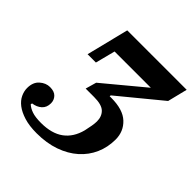

<svg xmlns="http://www.w3.org/2000/svg" viewBox="-189 -841 996 996"><g transform="rotate(45 309.5 -343.0)"><path d="M228 12Q174 12 135.5 0Q97 -12 73 -30.5Q49 -49 38 -72.5Q27 -96 27 -119Q27 -162 52.5 -184.5Q78 -207 108 -207Q140 -207 155.5 -190.5Q171 -174 171 -151Q171 -120 151.5 -102.5Q132 -85 102 -81L100 -73Q115 -59 139.5 -50.5Q164 -42 206 -42Q284 -42 330.5 -76Q377 -110 394 -176Q399 -198 402.5 -218.5Q406 -239 406 -253Q406 -289 384 -310.5Q362 -332 306 -332H244L261 -392L480 -574H214L186 -465H125L183 -698H619L592 -589L361 -399L360 -392H372Q458 -392 499.5 -353Q541 -314 541 -255Q541 -198 519.5 -149.5Q498 -101 457.5 -65Q417 -29 359 -8.5Q301 12 228 12Z"/></g></svg>

Font: IBM Plex Serif SmBld
Style: Italic
Weight: 600
Italic angle: -14°
Designer: Mike Abbink, Paul van der Laan, Pieter van Rosmalen
Foundry: Bold Monday
Version: Version 3.001